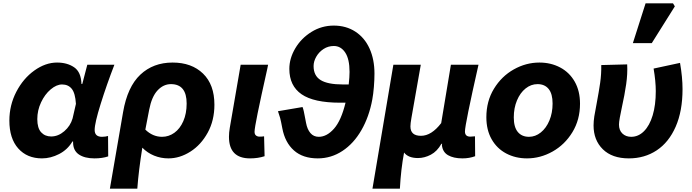

<svg xmlns="http://www.w3.org/2000/svg" viewBox="-20 -934 4140 1148"><path d="M36 -213Q36 -305 77.5 -385Q119 -465 185.5 -512.5Q252 -560 321 -560Q382 -560 423.5 -531.5Q465 -503 467 -432H472L502 -547H664Q618 -428 582 -313Q546 -198 546 -157Q546 -116 590 -116Q601 -116 610 -117.5Q619 -119 626 -121L627 1Q592 13 545 13Q486 13 451.5 -10.5Q417 -34 417 -83V-88H413Q384 -39 333.5 -13Q283 13 231 13Q142 13 89 -46.5Q36 -106 36 -213ZM414 -226 434 -313Q430 -377 409 -403Q388 -429 351 -429Q318 -429 283 -399.5Q248 -370 225.5 -322Q203 -274 203 -222Q203 -168 226 -143Q249 -118 286 -118Q328 -118 364.5 -149.5Q401 -181 414 -226Z M1012 -560Q1126 -560 1194 -494Q1262 -428 1262 -308Q1262 -214 1222 -141Q1182 -68 1118.5 -27.5Q1055 13 987 13Q942 13 901.5 -3.5Q861 -20 831 -51Q809 85 801 194H637L716 -264Q742 -415 819 -487.5Q896 -560 1012 -560ZM1096 -315Q1096 -431 1002 -431Q957 -431 922 -393.5Q887 -356 872 -278L849 -159Q893 -116 949 -116Q989 -116 1022.5 -140Q1056 -164 1076 -209.5Q1096 -255 1096 -315Z M1349 -116Q1349 -141 1354 -170L1419 -547H1583Q1581 -535 1578 -522Q1539 -348 1520.5 -257Q1502 -166 1502 -146Q1502 -131 1510.5 -124Q1519 -117 1532 -117Q1549 -117 1559 -119L1562 0Q1523 13 1475 13Q1349 13 1349 -116Z M1668 -167Q1660 -210 1655 -228.5Q1650 -247 1642 -269L1789 -294Q1796 -277 1805 -225L1810 -199Q1817 -161 1836 -138.5Q1855 -116 1886 -116Q1934 -116 1977 -164.5Q2020 -213 2046 -320H2013Q1856 -320 1783 -370.5Q1710 -421 1710 -522Q1710 -585 1745.5 -645Q1781 -705 1842 -743Q1903 -781 1976 -781Q2049 -781 2104.5 -745Q2160 -709 2189.5 -644Q2219 -579 2219 -494Q2219 -457 2215.5 -414Q2212 -371 2206 -339Q2187 -236 2141 -156Q2095 -76 2027.5 -31.5Q1960 13 1880 13Q1791 13 1737.5 -34.5Q1684 -82 1668 -167ZM2030 -429H2065Q2070 -474 2070 -504Q2070 -581 2044 -620Q2018 -659 1976 -659Q1942 -659 1914.5 -641Q1887 -623 1871 -595Q1855 -567 1855 -539Q1855 -481 1897.5 -455Q1940 -429 2030 -429Z M2332 -547H2496L2440 -229Q2434 -195 2434 -178Q2434 -122 2497 -122Q2560 -122 2618 -198L2676 -547H2841Q2760 -189 2760 -148Q2760 -117 2792 -117Q2804 -117 2820 -119L2821 0Q2786 13 2745 13Q2692 13 2659 -6Q2626 -25 2622 -68L2624 -74H2619Q2594 -29 2556 -9Q2518 11 2479 11Q2421 11 2396 -22Q2377 79 2371 194H2207Z M2888 -233Q2888 -329 2933.5 -403.5Q2979 -478 3052 -519Q3125 -560 3205 -560Q3274 -560 3329.5 -530.5Q3385 -501 3416.5 -445.5Q3448 -390 3448 -314Q3448 -218 3402.5 -143.5Q3357 -69 3284 -28Q3211 13 3131 13Q3062 13 3006.5 -16.5Q2951 -46 2919.5 -101.5Q2888 -157 2888 -233ZM3284 -315Q3284 -373 3260.5 -402Q3237 -431 3194 -431Q3155 -431 3122.5 -405Q3090 -379 3071 -333.5Q3052 -288 3052 -232Q3052 -174 3076 -145Q3100 -116 3143 -116Q3181 -116 3213.5 -142Q3246 -168 3265 -213.5Q3284 -259 3284 -315Z M3529 -184Q3529 -209 3533.5 -238.5Q3538 -268 3548 -318Q3561 -387 3568.5 -439Q3576 -491 3575 -545L3730 -549Q3733 -493 3724 -430.5Q3715 -368 3698 -291Q3691 -259 3686 -231Q3681 -203 3681 -189Q3681 -155 3701.5 -135.5Q3722 -116 3754 -116Q3797 -116 3830.5 -149.5Q3864 -183 3882.5 -244.5Q3901 -306 3901 -389Q3901 -448 3888 -524L4046 -558Q4061 -472 4061 -401Q4061 -270 4020 -176.5Q3979 -83 3906.5 -35Q3834 13 3740 13Q3640 13 3584.5 -41.5Q3529 -96 3529 -184ZM3840 -914H4004L4015 -896L3877 -676H3764Z"/></svg>

Font: Nebula Sans Bold
Style: Regular
Weight: 700
Italic angle: -9°
Designer: Paul D. Hunt for Adobe (as Source Sans)
Foundry: Nebula Entertainment & Broadcasting LLC
Version: Version 1.010